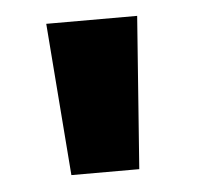

<svg xmlns="http://www.w3.org/2000/svg" viewBox="-32 -991 333 324"><g transform="rotate(-5 134.0 -829.0)"><path d="M77 -700 57 -958H211L192 -700Z"/></g></svg>

Font: Noto Sans Khmer UI SemiCondensed ExtraBold
Style: Regular
Weight: 800
Width: 4
Designer: Danh Hong and the Monotype Design Team
Foundry: Monotype Imaging Inc.
Version: Version 2.002; ttfautohint (v1.8.4.7-5d5b)